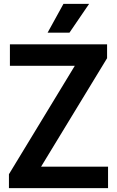

<svg xmlns="http://www.w3.org/2000/svg" viewBox="-20 -968 602 988"><path d="M26 0V-71.5L365 -629.5H31V-740H531V-668.5L191.5 -110.5H536V0ZM225 -800 306.5 -948H438.5L337.5 -800Z"/></svg>

Font: Encode Sans SmCnd SmBold
Style: Regular
Weight: 600
Width: 4
Designer: Multiple Designers
Foundry: Impallari Type
Version: Version 3.002; ttfautohint (v1.8.3) -l 8 -r 50 -G 200 -x 14 